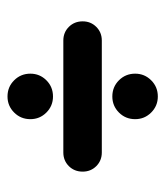

<svg xmlns="http://www.w3.org/2000/svg" viewBox="15 -602 438 509"><g transform="rotate(90 234.5 -348.0)"><path d="M296.4 -209Q296.4 -183.6 278.8 -166Q261.2 -148.4 236.3 -148.4Q210.9 -148.4 193.4 -166Q175.8 -183.6 175.8 -209Q175.8 -233.9 193.4 -251.5Q210.9 -269 236.3 -269Q261.2 -269 278.8 -251.5Q296.4 -233.9 296.4 -209ZM296.4 -486.8Q296.4 -461.4 278.8 -443.8Q261.2 -426.3 236.3 -426.3Q210.9 -426.3 193.4 -443.8Q175.8 -461.4 175.8 -486.8Q175.8 -511.7 193.4 -529.3Q210.9 -546.9 236.3 -546.9Q261.2 -546.9 278.8 -529.3Q296.4 -511.7 296.4 -486.8ZM87.9 -296.4Q66.4 -296.4 51.8 -311Q37.1 -325.7 37.1 -347.7Q37.1 -369.1 51.8 -383.8Q66.4 -398.4 87.9 -398.4H384.8Q406.2 -398.4 420.9 -383.8Q435.5 -369.1 435.5 -347.7Q435.5 -325.7 420.9 -311Q406.2 -296.4 384.8 -296.4Z"/></g></svg>

Font: Comfortaa
Style: Bold
Weight: 700
Designer: Johan Aakerlund
Foundry: Johan Aakerlund
Version: Version 2.001; ttfautohint (v1.4.1)